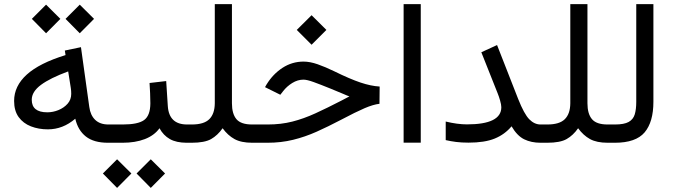

<svg xmlns="http://www.w3.org/2000/svg" viewBox="-20 -687 3237 924"><path d="M295.4 -596.2 363.8 -664.6 432.6 -596.2 363.8 -526.9ZM133.3 -596.2 201.7 -664.6 270.5 -596.2 201.7 -526.9ZM47.9 -201.2Q47.9 -272.9 108.9 -328.1Q169.9 -383.3 295.4 -421.9L292 -443.8L369.6 -460L409.7 -172.4Q415 -132.3 438.2 -110.1Q461.4 -87.9 501.5 -87.9H516.6V0H499.5Q431.6 0 393.3 -30Q355 -60.1 342.3 -115.7Q282.7 -64.5 210.4 -64.5Q166 -64.5 128.9 -78.9Q91.8 -93.3 69.8 -123.5Q47.9 -153.8 47.9 -201.2ZM308.1 -343.3Q221.7 -311.5 177.2 -278.6Q132.8 -245.6 132.8 -207Q132.8 -146.5 207.5 -146.5Q234.9 -146.5 261.2 -157.2Q287.6 -168 305.2 -187.7Q322.8 -207.5 322.8 -235.4Q322.8 -250 320.8 -263.2Z M891.1 0H879.4Q828.6 0 797.4 -17.8Q766.1 -35.6 747.6 -69.8Q722.7 -35.2 677 -17.6Q631.3 0 569.8 0H497.1V-87.9H570.8Q643.6 -87.9 673.3 -109.1Q703.1 -130.4 703.6 -189Q703.6 -212.9 702.4 -238.8Q701.2 -264.6 699.7 -287.6L779.8 -296.9L787.6 -176.3Q793.5 -87.9 880.4 -87.9H891.1ZM637.2 147.9 705.6 79.6 774.4 147.9 705.6 217.3ZM475.1 147.9 543.5 79.6 612.3 147.9 543.5 217.3Z M1051.3 -69.8Q1027.3 -35.6 996.1 -17.8Q964.8 0 902.3 0H871.6V-87.9H903.3Q961.4 -87.9 987.3 -113.5Q1013.2 -139.2 1013.7 -189.9V-667H1096.2V-189.9Q1096.2 -139.2 1117.9 -113.5Q1139.6 -87.9 1192.9 -87.9H1208.5V0H1193.8Q1140.6 0 1108.4 -17.8Q1076.2 -35.6 1051.3 -69.8Z M1408.2 -543 1479.5 -613.8 1550.8 -543 1479.5 -471.7ZM1189 0V-87.9H1268.6Q1332 -87.9 1386.7 -101.8Q1441.4 -115.7 1498 -141.6Q1554.7 -167.5 1623.5 -203.1L1661.6 -223.1Q1650.9 -226.6 1634.3 -234.1Q1617.7 -241.7 1571.3 -260.3Q1522 -280.3 1489.7 -292Q1457.5 -303.7 1440.4 -303.7Q1412.6 -303.7 1386.5 -287.6Q1360.4 -271.5 1342.3 -248L1329.1 -231L1255.4 -267.6L1262.7 -280.3Q1293.5 -330.6 1339.6 -360.6Q1385.7 -390.6 1440.9 -390.6Q1471.7 -390.6 1508.8 -377.7Q1545.9 -364.7 1588.9 -343.8Q1664.6 -306.6 1714.8 -289.8Q1765.1 -272.9 1807.1 -270.5L1806.2 -187.5Q1776.4 -184.1 1735.1 -166.5Q1693.8 -148.9 1619.1 -109.4Q1559.6 -78.1 1503.9 -53.2Q1448.2 -28.3 1390.6 -14.2Q1333 0 1267.1 0Z M1922.4 -667H2004.9V-0.5H1922.4Z M2125 -102.1Q2181.6 -88.4 2227.1 -88.4Q2392.6 -88.4 2392.6 -170.9Q2392.6 -183.1 2386.7 -203.4Q2380.9 -223.6 2375 -237.8L2296.4 -435.5L2372.1 -470.2L2473.6 -210.9Q2502.4 -138.2 2527.1 -113Q2551.8 -87.9 2581.5 -87.9H2602.1V0H2581.5Q2536.6 0 2502.7 -16.6Q2468.8 -33.2 2441.9 -79.1Q2409.2 -40 2361.1 -20.3Q2313 -0.5 2234.4 -0.5Q2201.2 -0.5 2174.8 -3.9Q2148.4 -7.3 2125 -12.7Z M2762.2 -69.8Q2738.3 -35.6 2707 -17.8Q2675.8 0 2613.3 0H2582.5V-87.9H2614.3Q2672.4 -87.9 2698.2 -113.5Q2724.1 -139.2 2724.6 -189.9V-667H2807.1V-189.9Q2807.1 -139.2 2828.9 -113.5Q2850.6 -87.9 2903.8 -87.9H2919.4V0H2904.8Q2851.6 0 2819.3 -17.8Q2787.1 -35.6 2762.2 -69.8Z M2899.9 0V-87.9H2939.5Q2983.4 -87.9 3005.4 -100.1Q3027.3 -112.3 3034.7 -136.5Q3042 -160.6 3042 -196.8V-667H3124.5V-197.3Q3124.5 -100.1 3082.3 -50Q3040 0 2939 0Z"/></svg>

Font: Vazir FD-UI
Style: Regular-FD-UI
Weight: 400
Designer: Saber Rastikerdar
Foundry: Saber Rastikerdar
Version: Version 30.1.0